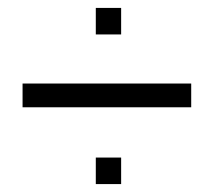

<svg xmlns="http://www.w3.org/2000/svg" viewBox="-20 -563 540 485"><path d="M463 -352V-292H37V-352ZM286 -98H222V-165H286ZM286 -476H222V-543H286Z"/></svg>

Font: Blinker Light
Style: Regular
Weight: 300
Designer: Juergen Huber
Foundry: supertype
Version: Version 1.017;hotconv 1.0.117;makeotfexe 2.5.65602